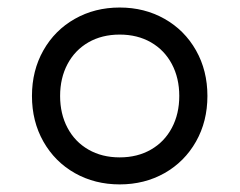

<svg xmlns="http://www.w3.org/2000/svg" viewBox="-20 -482 640 513"><path d="M534.2 -225.6Q534.2 -157.7 503.7 -103.8Q473.1 -49.8 419.7 -19.5Q366.2 10.7 299.8 10.7Q233.4 10.7 179.9 -19.5Q126.5 -49.8 95.9 -103.8Q65.4 -157.7 65.4 -225.6Q65.4 -293.5 95.9 -347.4Q126.5 -401.4 179.9 -431.6Q233.4 -461.9 299.8 -461.9Q366.2 -461.9 419.7 -431.6Q473.1 -401.4 503.7 -347.4Q534.2 -293.5 534.2 -225.6ZM140.6 -225.6Q140.6 -177.7 160.4 -140.4Q180.2 -103 216.3 -82.3Q252.4 -61.5 299.8 -61.5Q347.2 -61.5 383.3 -82.3Q419.4 -103 439.2 -140.4Q459 -177.7 459 -225.6Q459 -273.4 439.2 -310.8Q419.4 -348.1 383.3 -368.9Q347.2 -389.6 299.8 -389.6Q252.4 -389.6 216.3 -368.9Q180.2 -348.1 160.4 -310.8Q140.6 -273.4 140.6 -225.6Z"/></svg>

Font: Courier Prime Code
Style: Regular
Weight: 400
Designer: Alan Dague-Greene
Foundry: Quote-Unquote Apps
Version: Version 3.0318